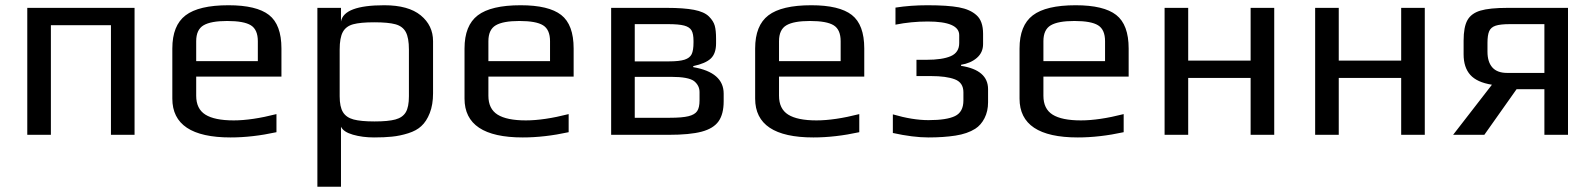

<svg xmlns="http://www.w3.org/2000/svg" viewBox="-20 -514 6076 732"><path d="M84 -484H493V0H403V-418H174V0H84Z M637 -138V-329Q637 -417 687.5 -455.5Q738 -494 851 -494Q958 -494 1005.5 -457Q1053 -420 1053 -329V-222H728V-149Q728 -99 763 -77Q798 -55 871 -55Q940 -55 1034 -79V-10Q942 10 859 10Q637 10 637 -138ZM963 -281V-357Q963 -401 936.5 -417.5Q910 -434 846 -434Q784 -434 756 -417.5Q728 -401 728 -357V-281Z M1190 -484H1280V-432Q1291 -494 1445 -494Q1537 -494 1584 -455.5Q1631 -417 1631 -357V-158Q1631 -115 1618.5 -83Q1606 -51 1586 -33Q1568 -16 1536.5 -6Q1505 4 1474 7Q1446 10 1406 10Q1362 10 1325.5 -0.5Q1289 -11 1280 -31V198H1190ZM1539 -147V-325Q1539 -370 1527 -392Q1515 -414 1487.5 -421.5Q1460 -429 1407 -429Q1354 -429 1326.5 -421.5Q1299 -414 1287 -392Q1275 -370 1275 -325V-147Q1275 -107 1287.5 -86.5Q1300 -66 1328 -58.5Q1356 -51 1408 -51Q1460 -51 1487.5 -58.5Q1515 -66 1527 -86Q1539 -106 1539 -147Z M1751 -138V-329Q1751 -417 1801.5 -455.5Q1852 -494 1965 -494Q2072 -494 2119.5 -457Q2167 -420 2167 -329V-222H1842V-149Q1842 -99 1877 -77Q1912 -55 1985 -55Q2054 -55 2148 -79V-10Q2056 10 1973 10Q1751 10 1751 -138ZM2077 -281V-357Q2077 -401 2050.5 -417.5Q2024 -434 1960 -434Q1898 -434 1870 -417.5Q1842 -401 1842 -357V-281Z M2310 -484H2522Q2587 -484 2626 -476.5Q2665 -469 2683 -451Q2700 -434 2705 -416Q2710 -398 2710 -366V-349Q2710 -310 2690 -291Q2670 -272 2623 -262V-258Q2739 -238 2739 -157V-128Q2739 -79 2719.5 -51.5Q2700 -24 2655 -12Q2610 0 2529 0H2310ZM2530 -280Q2570 -280 2590 -286.5Q2610 -293 2617 -307.5Q2624 -322 2624 -352V-358Q2624 -385 2616.5 -398Q2609 -411 2588.5 -416.5Q2568 -422 2527 -422H2400V-280ZM2534 -65Q2581 -65 2605 -71Q2629 -77 2638 -90.5Q2647 -104 2647 -131V-163Q2647 -188 2626 -205Q2604 -221 2539 -221H2400V-65Z M2859 -138V-329Q2859 -417 2909.5 -455.5Q2960 -494 3073 -494Q3180 -494 3227.5 -457Q3275 -420 3275 -329V-222H2950V-149Q2950 -99 2985 -77Q3020 -55 3093 -55Q3162 -55 3256 -79V-10Q3164 10 3081 10Q2859 10 2859 -138ZM3185 -281V-357Q3185 -401 3158.5 -417.5Q3132 -434 3068 -434Q3006 -434 2978 -417.5Q2950 -401 2950 -357V-281Z M3384 -7V-78Q3459 -56 3520 -56Q3589 -56 3621 -71.5Q3653 -87 3653 -131V-162Q3653 -199 3620.5 -211.5Q3588 -224 3529 -224H3474V-286H3512Q3573 -286 3605 -300Q3637 -314 3637 -350V-380Q3637 -432 3517 -432Q3454 -432 3394 -420V-485Q3451 -494 3516 -494Q3593 -494 3636 -486Q3679 -478 3703 -456Q3728 -434 3728 -385V-346Q3728 -314 3704.5 -293.5Q3681 -273 3644 -267V-263Q3747 -247 3747 -174V-124Q3747 -90 3733.5 -63.5Q3720 -37 3698 -23Q3668 -4 3622.5 3Q3577 10 3520 10Q3461 10 3384 -7Z M3867 -138V-329Q3867 -417 3917.5 -455.5Q3968 -494 4081 -494Q4188 -494 4235.5 -457Q4283 -420 4283 -329V-222H3958V-149Q3958 -99 3993 -77Q4028 -55 4101 -55Q4170 -55 4264 -79V-10Q4172 10 4089 10Q3867 10 3867 -138ZM4193 -281V-357Q4193 -401 4166.5 -417.5Q4140 -434 4076 -434Q4014 -434 3986 -417.5Q3958 -401 3958 -357V-281Z M4420 -484H4510V-283H4748V-484H4838V0H4748V-217H4510V0H4420Z M4994 -484H5084V-283H5322V-484H5412V0H5322V-217H5084V0H4994Z M5958 -484V0H5868V-174H5762L5639 0H5520L5668 -191Q5611 -200 5585.5 -228.5Q5560 -257 5560 -307V-359Q5560 -411 5574.5 -437Q5589 -463 5624 -473.5Q5659 -484 5728 -484ZM5868 -422H5737Q5700 -422 5682 -416Q5664 -410 5657.5 -395Q5651 -380 5651 -351V-317Q5651 -278 5669.5 -257Q5688 -236 5726 -236H5868Z"/></svg>

Font: Play
Style: Regular
Weight: 400
Designer: Jonas Hecksher (Cyrillic expansion: Cyreal)
Foundry: Jonas Hecksher, Playtype, e-types AS
Version: Version 2.101; ttfautohint (v1.5.65-e2d9)